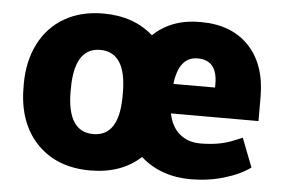

<svg xmlns="http://www.w3.org/2000/svg" viewBox="-44 -598 989 668"><g transform="rotate(5 450.5 -264.0)"><path d="M36.6 -269Q36.6 -349.1 67.6 -410.4Q98.6 -471.7 156.2 -504.9Q213.9 -538.1 291.5 -538.1Q397.9 -538.1 465.8 -477.5Q530.3 -539.1 631.8 -538.1Q739.3 -538.1 800.3 -473.9Q861.3 -409.7 861.3 -296.4V-212.4H555.7Q564.5 -167 593.5 -142.1Q622.6 -117.2 666.5 -117.2Q728.5 -117.2 774.9 -134.8L812 -149.9L851.1 -49.3Q816.4 -23.4 760.5 -6.8Q704.6 9.8 644 9.8Q538.6 9.8 468.8 -52.7Q401.4 9.8 292.5 9.8Q179.7 9.8 111.1 -57.6Q42.5 -125 37.1 -241.2ZM201.2 -258.8Q201.2 -117.2 292.5 -117.2Q380.4 -117.2 382.8 -251.5V-269Q382.8 -411.1 291.5 -411.1Q208.5 -411.1 201.7 -288.6ZM631.8 -411.1Q566.4 -411.1 555.2 -315.4H700.7V-328.1Q700.7 -411.1 631.8 -411.1Z"/></g></svg>

Font: Sadagaat-English
Style: Regular
Weight: 900
Designer: Ahmed alsheikh
Foundry: Ahmed alsheikh Design
Version: Version 2.137;January 17, 2018;FontCreator 11.0.0.2408 64-bi